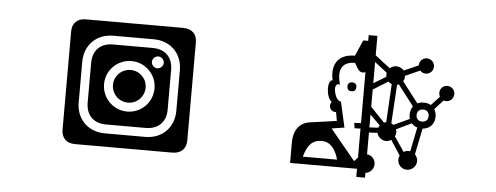

<svg xmlns="http://www.w3.org/2000/svg" viewBox="-48 -874 2497 966"><g transform="rotate(5 1200.0 -391.0)"><path d="M703 -634C786 -634 847 -576 847 -490V-285C847 -202 789 -141 703 -141H498C415 -141 354 -199 354 -285V-490C354 -573 412 -634 498 -634ZM601 -515C671 -515 728 -458 728 -388C728 -317 671 -260 601 -260C530 -260 473 -317 473 -388C473 -458 530 -515 601 -515ZM733 -550C749 -550 763 -536 763 -520C763 -504 749 -490 733 -490C717 -490 703 -504 703 -520C703 -536 717 -550 733 -550ZM915 -637C915 -679 889 -704 845 -704H353C310 -704 285 -679 285 -637V-141C285 -100 310 -74 353 -74H845C889 -74 915 -100 915 -141ZM500 -590C439 -590 399 -553 399 -488V-288C399 -226 436 -186 500 -186H701C762 -186 803 -223 803 -287V-488C803 -550 766 -590 701 -590ZM601 -470C555 -470 518 -433 518 -388C518 -342 555 -305 601 -305C646 -305 683 -342 683 -388C683 -433 646 -470 601 -470Z M1501 -111C1514 -155 1532 -198 1589 -198C1638 -198 1662 -155 1674 -111ZM1668 -404C1648 -404 1636 -435 1633 -459C1631 -477 1637 -496 1656 -488C1638 -547 1645 -604 1722 -604C1734 -584 1742 -559 1765 -559C1769 -559 1774 -560 1778 -562V-305C1768 -304 1756 -303 1744 -303L1748 -276C1757 -276 1767 -277 1778 -277V-131L1760 -111L1633 -265L1697 -275ZM1873 -301C1870 -297 1868 -293 1867 -289L1822 -287V-352ZM1954 -253C1957 -259 1959 -266 1959 -274C1959 -279 1958 -284 1956 -289L2033 -326C2041 -317 2050 -311 2062 -307L2037 -185C2034 -185 2031 -186 2028 -186C2019 -186 2011 -183 2004 -179ZM1884 -558C1884 -555 1884 -551 1885 -548L1822 -510V-617L1885 -568C1884 -565 1884 -561 1884 -558ZM1822 -478 1897 -525C1902 -520 1908 -516 1915 -514L1904 -320C1900 -320 1897 -319 1893 -317L1822 -391ZM2018 -370C2018 -362 2019 -354 2021 -347L1941 -310C1938 -313 1934 -315 1930 -317L1942 -512C1945 -513 1948 -514 1951 -515L2031 -411C2023 -400 2018 -386 2018 -370ZM2053 -370C2053 -388 2065 -400 2084 -400C2102 -400 2114 -388 2114 -370C2114 -351 2102 -339 2084 -339C2065 -339 2053 -351 2053 -370ZM1716 -505C1702 -505 1694 -497 1694 -483C1694 -468 1702 -460 1716 -460C1731 -460 1739 -468 1739 -483C1739 -497 1731 -505 1716 -505ZM1822 -57C1846 -60 1864 -80 1864 -104C1864 -129 1846 -149 1822 -151V-261L1865 -263C1870 -242 1889 -226 1911 -226C1921 -226 1929 -229 1937 -234L1986 -159C1983 -153 1981 -146 1981 -139C1981 -112 2002 -91 2028 -91C2054 -91 2076 -112 2076 -139C2076 -152 2070 -163 2062 -172L2089 -304C2125 -307 2149 -332 2149 -370C2149 -384 2145 -397 2139 -407L2182 -454C2186 -453 2191 -452 2195 -452C2216 -452 2233 -469 2233 -491C2233 -512 2216 -529 2195 -529C2174 -529 2157 -512 2157 -491C2157 -484 2159 -477 2162 -471L2120 -426C2110 -432 2098 -435 2084 -435C2072 -435 2061 -433 2052 -428L1971 -533C1977 -541 1978 -551 1978 -561L2052 -594C2059 -586 2069 -581 2080 -581C2102 -581 2119 -598 2119 -620C2119 -641 2102 -658 2080 -658C2059 -658 2042 -641 2042 -619L1969 -587C1960 -598 1946 -605 1931 -605C1918 -605 1906 -600 1898 -592L1822 -651V-749H1778V-720H1753L1718 -640C1621 -640 1602 -570 1617 -507C1589 -507 1590 -422 1622 -398C1618 -393 1615 -386 1615 -378C1615 -362 1628 -349 1644 -349C1645 -349 1647 -349 1648 -350L1656 -305L1521 -286C1459 -277 1440 -225 1440 -180V-74H1778V-33H1822Z"/></g></svg>

Font: CryptoKit_GRILLE 1.4
Style: Regular
Weight: 400
Monospace: yes
Designer: Oceane Juvin
Foundry: http://www.head-geneve.ch
Version: Version 1.004